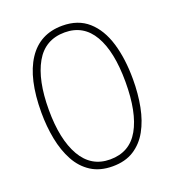

<svg xmlns="http://www.w3.org/2000/svg" viewBox="-133 -829 858 943"><g transform="rotate(-20 295.5 -357.0)"><path d="M535 -358Q535 -282 522 -215.5Q509 -149 481 -98.5Q453 -48 407.5 -19Q362 10 296 10Q230 10 184 -19.5Q138 -49 110 -100.5Q82 -152 69 -218.5Q56 -285 56 -358Q56 -535 118 -629.5Q180 -724 298 -724Q380 -724 432.5 -677.5Q485 -631 510 -548.5Q535 -466 535 -358ZM95 -358Q95 -203 146 -114.5Q197 -26 296 -26Q398 -26 447 -112.5Q496 -199 496 -358Q496 -517 446 -603Q396 -689 298 -689Q195 -689 145 -601Q95 -513 95 -358Z"/></g></svg>

Font: Noto Sans Kannada Condensed ExtraLight
Style: Regular
Weight: 200
Width: 3
Designer: Jelle Bosma - Monotype Design Team
Foundry: Monotype Imaging Inc.
Version: Version 2.005; ttfautohint (v1.8.4.7-5d5b)